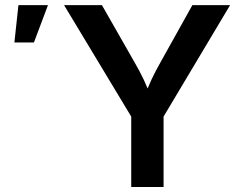

<svg xmlns="http://www.w3.org/2000/svg" viewBox="-20 -748 962 768"><path d="M504.9 0V-281.7L236.3 -727.5H387.7L518.1 -499Q538.6 -463.9 554.7 -429.9Q570.8 -396 587.9 -349.6H553.7Q570.3 -396.5 586.4 -430.7Q602.5 -464.8 622.1 -499L749.5 -727.5H900.4L634.3 -281.7V0ZM37.6 -578.1 53.7 -727.5H171.9L115.7 -578.1Z"/></svg>

Font: Inter 17pt SemiBold
Style: Regular
Weight: 600
Version: Version 4.001;git-66647c0bb